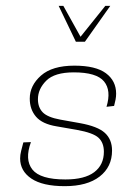

<svg xmlns="http://www.w3.org/2000/svg" viewBox="-20 -628 459 658"><path d="M202 10Q126 10 87.5 -16Q49 -42 49 -85Q49 -97 52.5 -111Q56 -125 60 -140L86 -141Q64 -81 91 -47Q118 -13 204 -13Q270 -13 303 -38Q336 -63 336 -108Q336 -139 317.5 -156Q299 -173 243 -183L174 -195Q125 -203 103.5 -228Q82 -253 82 -290Q82 -335 120.5 -369Q159 -403 235 -403Q308 -403 343 -377Q378 -351 378 -307Q378 -297 376 -286.5Q374 -276 371 -265L345 -262Q362 -318 336.5 -349Q311 -380 233 -380Q167 -380 138.5 -351.5Q110 -323 110 -288Q110 -260 126.5 -243Q143 -226 187 -218L254 -206Q315 -195 339.5 -172.5Q364 -150 364 -112Q364 -56 321.5 -23Q279 10 202 10ZM240 -485 181 -608H197L256 -502L341 -608H358L271 -485Z"/></svg>

Font: Rokkitt SemiBold Thin
Style: Italic
Weight: 250
Italic angle: -9°
Version: Version 3.103